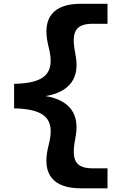

<svg xmlns="http://www.w3.org/2000/svg" viewBox="-20 -822 660 1042"><path d="M56.5 -234C228 -230 276 -174.5 247.5 -49.5L240 -17.5C208 123.5 268.5 200 419 200H563.5V91.5H484.5C396 91.5 367 54.5 386 -55L391 -85C411 -199 362 -278 227.5 -300.5C362.5 -323.5 411.5 -402.5 391 -517L386 -546.5C366.5 -656 396 -693 484.5 -693H563.5V-801.5H419C268.5 -801.5 208.5 -725 240 -584L247.5 -551.5C275.5 -426.5 228 -370.5 56.5 -367Z"/></svg>

Font: Monaspace Neon
Style: Bold
Weight: 700
Designer: Riley Cran & the Lettermatic Team
Foundry: Lettermatic
Version: Version 1.200 (Monaspace Neon)